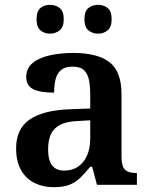

<svg xmlns="http://www.w3.org/2000/svg" viewBox="-20 -768 625 798"><path d="M203 10Q159 10 123.5 -7.5Q88 -25 67.5 -61Q47 -97 47 -152Q47 -232 103 -271Q159 -310 272 -314L355 -317V-374Q355 -408 350 -434.5Q345 -461 329.5 -476Q314 -491 281 -491Q251 -491 234 -477Q217 -463 211 -438.5Q205 -414 205 -383Q147 -383 118 -397.5Q89 -412 89 -448Q89 -484 115.5 -506Q142 -528 187 -538Q232 -548 285 -548Q385 -548 435 -509.5Q485 -471 485 -377V-120Q485 -93 490.5 -77.5Q496 -62 510 -55.5Q524 -49 546 -49H549V0H383L363 -75H355Q333 -48 313.5 -29Q294 -10 268.5 0Q243 10 203 10ZM246 -59Q280 -59 304 -75Q328 -91 341.5 -121Q355 -151 355 -191V-268L303 -265Q256 -263 229.5 -249Q203 -235 191.5 -210Q180 -185 180 -148Q180 -118 187 -98.5Q194 -79 209 -69Q224 -59 246 -59ZM388 -628Q365 -628 348 -641.5Q331 -655 331 -688Q331 -722 348 -735Q365 -748 388 -748Q410 -748 427 -735Q444 -722 444 -688Q444 -655 427 -641.5Q410 -628 388 -628ZM188 -628Q165 -628 148.5 -641.5Q132 -655 132 -688Q132 -722 148.5 -735Q165 -748 188 -748Q210 -748 227.5 -735Q245 -722 245 -688Q245 -655 227.5 -641.5Q210 -628 188 -628Z"/></svg>

Font: Noto Serif Bengali SemiBold
Style: Regular
Weight: 600
Version: Version 2.003